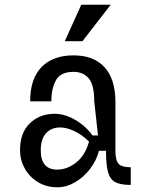

<svg xmlns="http://www.w3.org/2000/svg" viewBox="-20 -785 640 815"><path d="M65 -147Q65 -222 107 -262Q149 -302 212 -302Q254 -302 298 -277Q342 -252 373 -210H396L380 -355Q380 -425 356.5 -452.5Q333 -480 292 -480Q237 -480 217.5 -444.5Q198 -409 198 -355H108Q108 -451 156.5 -500.5Q205 -550 292 -550Q377 -550 423 -500.5Q469 -451 470 -355V-145Q470 -104 483.5 -89.5Q497 -75 535 -75V0Q491 0 469 -12Q447 -24 438.5 -54.5Q430 -85 430 -145H400Q390 -105 363 -69Q336 -33 299 -11.5Q262 10 223 10Q177 10 141 -12Q105 -34 85 -70Q65 -106 65 -147ZM223 -65Q264 -65 302.5 -94.5Q341 -124 358 -184Q327 -214 294.5 -229Q262 -244 236 -244Q197 -244 175 -219Q153 -194 153 -147Q153 -65 223 -65ZM325 -765H450L330 -610H255Z"/></svg>

Font: Sligoil Micro
Style: Regular
Weight: 400
Designer: Ariel Martín Pérez
Foundry: Igor Stepanchenko
Version: Version 1.001